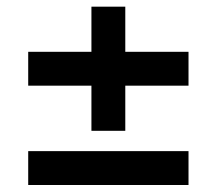

<svg xmlns="http://www.w3.org/2000/svg" viewBox="-20 -633 640 567"><path d="M63.3 -480H536.7V-380H63.3ZM350 -613.3V-246.7H250V-613.3ZM63.3 -186.7H536.7V-86.7H63.3Z"/></svg>

Font: Epunda Slab Light
Style: Regular
Weight: 300
Designer: Simon Atzbach
Foundry: typofactur
Version: Version 1.102